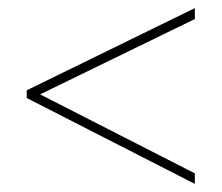

<svg xmlns="http://www.w3.org/2000/svg" viewBox="-20 -596 547 474"><path d="M461 -142 46 -354V-373L461 -576V-549L79 -363L461 -168Z"/></svg>

Font: Noto Sans SemiCondensed Thin
Style: Regular
Weight: 100
Width: 4
Designer: Monotype Design Team
Foundry: Monotype Imaging Inc.
Version: Version 2.013; ttfautohint (v1.8.4.7-5d5b)